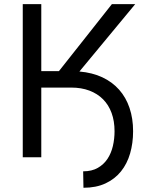

<svg xmlns="http://www.w3.org/2000/svg" viewBox="-20 -747 719 912"><path d="M88.1 -727.3H176.1V-409.1H259.9L511.4 -727.3H622.2L357.2 -407.3Q418.7 -402 466.1 -379.8Q513.5 -357.6 546 -320.8Q578.5 -284.1 595.3 -234.2Q612.2 -184.3 612.2 -123.6Q612.2 -67.1 598 -18.1Q583.8 30.9 554.7 67.1Q525.6 103.3 481.2 124.1Q436.8 144.9 376.4 144.9L375 66.8Q416.2 66.8 444.6 50.4Q473 34.1 490.6 7.5Q508.2 -19.2 516.2 -53.4Q524.1 -87.7 524.1 -123.6Q524.1 -171.9 510.1 -210.2Q496.1 -248.6 469.5 -275.4Q442.8 -302.2 404.7 -316.6Q366.5 -331 318.2 -331H176.1V0H88.1Z"/></svg>

Font: Inter P
Style: Regular
Weight: 400
Designer: Rasmus Andersson
Foundry: rsms
Version: Version 3.018;git-588b23468